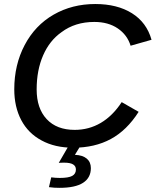

<svg xmlns="http://www.w3.org/2000/svg" viewBox="-20 -718 767 946"><path d="M579.6 -214.8 663.1 -167Q605 -75.7 525.9 -33Q446.8 9.8 340.8 9.8Q250.5 9.8 185.1 -25.9Q119.1 -61 84.7 -126.2Q50.3 -191.4 50.3 -277.8Q50.3 -398.9 101.6 -496.1Q152.8 -593.3 244.1 -645.8Q335.4 -698.2 449.2 -698.2Q557.6 -698.2 630.1 -652.8Q702.6 -607.4 726.6 -522L623.5 -492.7Q606.9 -546.4 560.1 -578.1Q513.2 -609.9 444.8 -609.9Q350.1 -609.9 283.2 -559.6Q224.1 -518.1 192.4 -445.1Q160.6 -372.1 160.6 -277.3Q160.6 -184.1 210 -131.1Q259.3 -78.1 348.1 -78.1Q418 -78.1 476.6 -112.5Q535.2 -147 579.6 -214.8ZM349.1 44.9Q387.2 46.4 407.5 63.5Q427.7 80.6 427.7 110.4Q427.7 157.7 389.4 182.6Q351.1 207.5 272.9 207.5Q260.7 207.5 247.8 206.8Q234.9 206.1 221.2 204.1L232.4 155.8Q254.4 158.7 274.4 158.7Q317.4 158.7 335.7 148.7Q354 138.7 354 117.2Q354 83.5 297.4 83.5Q288.1 83.5 281.2 83.7Q274.4 84 269.5 84.5L318.4 0H376.5Z"/></svg>

Font: Arimo Medium
Style: Italic
Weight: 500
Italic angle: -12°
Designer: Steve Matteson
Foundry: Monotype Imaging Inc.
Version: Version 1.33